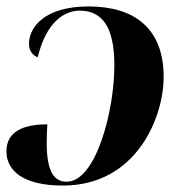

<svg xmlns="http://www.w3.org/2000/svg" viewBox="-24 -566 563 596"><path d="M251 -546C115 -546 66 -482 66 -430C66 -406 79 -394 93 -388C120 -500 178 -533 223 -533C293 -533 331 -483 331 -363C331 -222 274 -2 183 -2C142 -2 121 -36 121 -123C121 -147 122 -165 123 -180C26 -180 -4 -143 -4 -96C-4 -39 44 10 171 10C399 10 484 -201 484 -327C484 -480 391 -546 251 -546Z"/></svg>

Font: Noto Serif Display
Style: Bold Italic
Weight: 700
Italic angle: -12°
Designer: Monotype Design Team
Foundry: Monotype Imaging Inc.
Version: Version 2.009